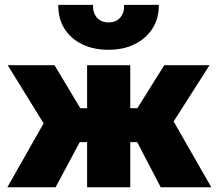

<svg xmlns="http://www.w3.org/2000/svg" viewBox="-20 -790 920 810"><path d="M347.5 0V-190.5H202.5V-333.5H347.5V-515H529.5V-333.5H673V-190.5H529.5V0ZM11 0 164 -269.5 12.5 -515H210L358 -268L214.5 0ZM658 0 518.5 -268 673 -515H864L712.5 -277.5L871.5 0ZM438 -580Q373.5 -580 325.5 -603.8Q277.5 -627.5 251.2 -670.2Q225 -713 226 -769.5H372.5Q371 -736 388.8 -715.8Q406.5 -695.5 438 -695.5Q469.5 -695.5 487.2 -715.8Q505 -736 503.5 -769.5H650Q651 -714 624.2 -671.2Q597.5 -628.5 549.5 -604.2Q501.5 -580 438 -580Z"/></svg>

Font: Geologica Roman ExtraBold
Style: Regular
Weight: 800
Designer: Sindre Bremnes, Frode Helland
Foundry: Monokrom Skriftforlag AS
Version: Version 1.010;gftools[0.9.28]